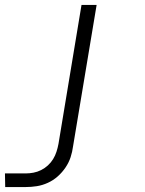

<svg xmlns="http://www.w3.org/2000/svg" viewBox="-64 -540 584 775"><path d="M40 215H-43L-44 160H40Q55 160 71 157Q87 154 102 146.5Q117 139 129.5 127.5Q142 116 150.5 102Q159 88 164 72.5Q169 57 172 41L265 -520H326L231 50Q228 73 221 94.5Q214 116 200.5 136Q187 156 169 172Q151 188 129 198Q107 208 84.5 211.5Q62 215 40 215Z"/></svg>

Font: Iosevka Term Curly Light
Style: Italic
Weight: 300
Italic angle: -9°
Designer: Belleve Invis
Foundry: Belleve Invis
Version: Version 32.3.0